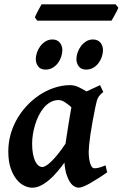

<svg xmlns="http://www.w3.org/2000/svg" viewBox="-20 -853 570 893"><path d="M284.7 -184.6Q287.6 -205.1 291.3 -228.5Q294.9 -252 298.6 -274.7Q302.2 -297.4 305.7 -318.1Q309.1 -338.9 312 -354Q297.9 -367.2 282.2 -377.4Q266.6 -387.7 251.5 -387.7Q231 -387.2 213.9 -377.4Q196.8 -367.7 183.3 -351.6Q169.9 -335.4 159.7 -314.7Q149.4 -293.9 142.8 -271.5Q136.2 -249 132.8 -226.8Q129.4 -204.6 129.4 -185.1Q129.4 -157.7 133.3 -137.2Q137.2 -116.7 143.8 -103.3Q150.4 -89.8 158.9 -83Q167.5 -76.2 176.8 -76.2Q192.4 -76.2 220.7 -104Q249 -131.8 284.7 -184.6ZM478.5 -51.8Q458 -37.1 437.7 -24.2Q417.5 -11.2 399.9 -1.2Q382.3 8.8 368.4 14.4Q354.5 20 345.7 20Q337.4 20 326.9 14.6Q316.4 9.3 306.9 -4.2Q297.4 -17.6 289.8 -40Q282.2 -62.5 279.8 -96.7Q264.2 -75.2 246.3 -54.2Q228.5 -33.2 209.2 -16.6Q189.9 0 169.7 10Q149.4 20 129.9 20Q112.3 20 92.8 10.7Q73.2 1.5 56.9 -18.8Q40.5 -39.1 29.5 -71Q18.6 -103 18.6 -148.9Q18.6 -187.5 28.3 -224.4Q38.1 -261.2 56.6 -294.9Q75.2 -328.6 102.1 -358.2Q128.9 -387.7 163.6 -411.1Q176.8 -419.9 192.9 -428.2Q209 -436.5 227.1 -442.9Q245.1 -449.2 264.9 -453.1Q284.7 -457 305.2 -457Q325.7 -457 345.5 -447.8Q365.2 -438.5 382.3 -427.7Q398.9 -436 415.5 -443.1Q432.1 -450.2 445.3 -457L460.4 -425.3Q452.1 -418.5 446.8 -413.1Q441.4 -407.7 437.3 -400.6Q433.1 -393.6 430.2 -383.3Q427.2 -373 423.8 -356.4Q416.5 -321.3 410.6 -288.3Q404.8 -255.4 400.6 -227.8Q396.5 -200.2 394.5 -179.2Q392.6 -158.2 392.6 -147.5Q392.6 -113.8 399.9 -92Q407.2 -70.3 418.5 -70.3Q428.2 -70.3 439.7 -73Q451.2 -75.7 470.7 -84ZM270 -620.1Q270 -605 264.6 -588.9Q259.3 -572.8 249.3 -559.6Q239.3 -546.4 224.9 -537.8Q210.4 -529.3 192.4 -529.3Q168.9 -529.3 157.7 -543.9Q146.5 -558.6 146.5 -578.1Q146.5 -592.3 151.9 -608.4Q157.2 -624.5 167.2 -637.9Q177.2 -651.4 191.7 -660.4Q206.1 -669.4 224.1 -669.4Q235.8 -669.4 244.4 -665.3Q252.9 -661.1 258.5 -654.3Q264.2 -647.5 267.1 -638.4Q270 -629.4 270 -620.1ZM459 -620.1Q459 -605 453.6 -588.9Q448.2 -572.8 438.2 -559.6Q428.2 -546.4 413.6 -537.8Q398.9 -529.3 380.9 -529.3Q357.9 -529.3 346.7 -543.9Q335.4 -558.6 335.4 -578.1Q335.4 -592.3 340.8 -608.4Q346.2 -624.5 356.2 -637.9Q366.2 -651.4 380.4 -660.4Q394.5 -669.4 412.6 -669.4Q424.3 -669.4 433.1 -665.3Q441.9 -661.1 447.5 -654.3Q453.1 -647.5 456.1 -638.4Q459 -629.4 459 -620.1ZM530.3 -817.4Q528.8 -812 524.4 -803.5Q520 -794.9 515.1 -785.9Q510.3 -776.9 505.6 -768.8Q501 -760.7 498.5 -756.8H153.3L142.1 -772.5Q144 -777.3 147.9 -785.6Q151.9 -793.9 156.7 -802.7Q161.6 -811.5 166 -819.8Q170.4 -828.1 173.3 -833H517.6Z"/></svg>

Font: Gentium Basic
Style: Bold Italic
Weight: 700
Italic angle: -8°
Designer: J. Victor Gaultney and Annie Olsen
Foundry: SIL International
Version: Version 1.102; 2013; Maintenance release